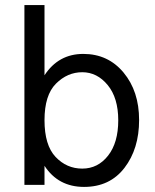

<svg xmlns="http://www.w3.org/2000/svg" viewBox="-20 -727 610 755"><path d="M303.5 -443Q245 -443 200 -398Q155 -353 155 -254.5Q155 -156 198.5 -110Q242 -64 303.5 -64Q365 -64 405 -115Q445 -166 445 -254Q445 -342 403.5 -392.5Q362 -443 303.5 -443ZM155 0H76V-707H155V-431Q210 -515 307.5 -515Q405 -515 466 -441.5Q527 -368 527 -255Q527 -142 469.5 -67Q412 8 310.5 8Q209 8 155 -75Z"/></svg>

Font: Hind Vadodara
Style: Regular
Weight: 400
Designer: Hitesh Malaviya
Foundry: Indian Type Foundry
Version: Version 0.702;PS 1.0;hotconv 1.0.81;makeotf.lib2.5.63406